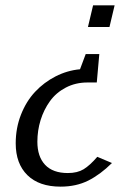

<svg xmlns="http://www.w3.org/2000/svg" viewBox="-20 -574 471 710"><path d="M384.8 -474.1H305.2L324.2 -554.2H403.8ZM275.9 -317.9 296.9 -374H347.2L337.9 -269H303.2Q259.3 -269 223.1 -250Q187 -231 164.6 -199.7Q142.1 -168.5 130.1 -129.9Q118.2 -91.3 118.2 -49.8Q118.2 4.9 146.7 35.4Q175.3 65.9 231 65.9Q266.1 65.9 289.3 51.8Q312.5 37.6 339.8 5.9L394 28.8Q351.1 71.3 306.4 93.8Q261.7 116.2 204.1 116.2Q124.5 116.2 81.3 73.7Q38.1 31.2 38.1 -43.9Q38.1 -100.6 57.6 -150.1Q77.1 -199.7 109.9 -234.6Q142.6 -269.5 185.5 -291.5Q228.5 -313.5 275.9 -317.9Z"/></svg>

Font: Pfennig
Style: Italic
Weight: 500
Italic angle: -13°
Version: Version 20120410 ; ttfautohint (v0.8)